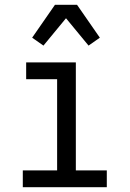

<svg xmlns="http://www.w3.org/2000/svg" viewBox="-20 -780 540 800"><path d="M75 0V-70H218V-450H89V-520H296V-70H425V0ZM161 -590 114 -623 209 -760H301L396 -623L349 -590L255 -704Z"/></svg>

Font: HulyMono
Style: Regular
Weight: 400
Monospace: yes
Designer: Belleve Invis
Foundry: Belleve Invis
Version: Version 33.2.5; ttfautohint (v1.8.4)